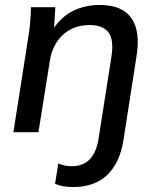

<svg xmlns="http://www.w3.org/2000/svg" viewBox="-20 -533 633 774"><path d="M34 0 94 -383Q99 -412 101.5 -442.5Q104 -473 105 -504H203L198 -421Q229 -467 276.5 -490Q324 -513 382 -513Q473 -513 510 -459.5Q547 -406 530 -304L477 36Q462 125 411.5 173Q361 221 274 221Q232 221 202 208L215 126Q227 131 240 134Q253 137 270 137Q359 137 377 28L429 -303Q440 -372 417.5 -402Q395 -432 341 -432Q276 -432 233.5 -392.5Q191 -353 181 -288L135 0Z"/></svg>

Font: Mulish SemiBold
Style: Italic
Weight: 600
Italic angle: -9°
Designer: Vernon Adams
Foundry: Vernon Adams
Version: Version 3.603; ttfautohint (v1.8.3)